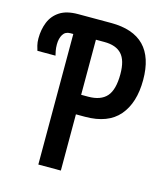

<svg xmlns="http://www.w3.org/2000/svg" viewBox="-108 -798 766 881"><g transform="rotate(15 275.5 -357.0)"><path d="M156.2 0V-620.1H142.1Q118.2 -620.1 106.9 -601.3Q95.7 -582.5 95.7 -554.2Q95.7 -537.6 98.4 -523.9Q101.1 -510.3 103 -502.9H17.1Q14.2 -511.2 10.5 -526.1Q6.8 -541 6.8 -559.1Q6.8 -601.6 21 -636.7Q35.2 -671.9 67.4 -692.9Q99.6 -713.9 153.8 -713.9H310.5Q520.5 -713.9 520.5 -499Q520.5 -390.1 467.8 -328.6Q415 -267.1 306.6 -267.1H263.2V0ZM263.2 -359.9H296.4Q356 -359.9 384.3 -391.8Q412.6 -423.8 412.6 -498Q412.6 -563.5 385.7 -592.5Q358.9 -621.6 303.7 -621.6H263.2Z"/></g></svg>

Font: Open Sans Condensed SemiBold
Style: Regular
Weight: 600
Width: 3
Designer: Monotype Design Team
Foundry: Monotype Imaging Inc.
Version: Version 3.000; ttfautohint (v1.8.4)